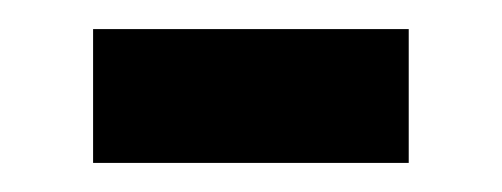

<svg xmlns="http://www.w3.org/2000/svg" viewBox="-20 -363 345 132"><path d="M44 -343H261V-251H44Z"/></svg>

Font: Noto Sans Devanagari UI Condensed Medium
Style: Regular
Weight: 500
Width: 3
Designer: Jelle Bosma - Monotype Design Team
Foundry: Monotype Imaging Inc.
Version: Version 2.003